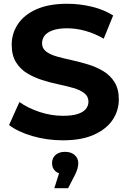

<svg xmlns="http://www.w3.org/2000/svg" viewBox="-20 -732 678 1018"><path d="M313 12Q229 12 152 -10.5Q75 -33 28 -69L83 -191Q128 -159 189.5 -138.5Q251 -118 314 -118Q362 -118 391.5 -127.5Q421 -137 435 -154Q449 -171 449 -193Q449 -221 427 -238Q405 -255 369 -265.5Q333 -276 289.5 -285Q246 -294 202.5 -308Q159 -322 123 -344Q87 -366 64.5 -402.5Q42 -439 42 -495Q42 -554 74.5 -603.5Q107 -653 172.5 -682.5Q238 -712 337 -712Q403 -712 467 -696.5Q531 -681 580 -650L530 -527Q481 -555 432 -568.5Q383 -582 336 -582Q289 -582 259 -571Q229 -560 216 -542.5Q203 -525 203 -502Q203 -475 225 -458.5Q247 -442 283 -432Q319 -422 362.5 -412.5Q406 -403 449.5 -389.5Q493 -376 529 -354Q565 -332 587.5 -296Q610 -260 610 -205Q610 -146 577.5 -97Q545 -48 479 -18Q413 12 313 12ZM268 266 293 187Q282 183 274 176Q256 160 256 133Q256 106 274.5 89.5Q293 73 325 73Q357 73 376 90Q395 107 395 133Q395 145 391 161Q387 177 376 198L341 266Z"/></svg>

Font: Montserrat Z
Style: Bold
Weight: 700
Designer: Julieta Ulanovsky
Foundry: Julieta Ulanovsky
Version: Version 8.000